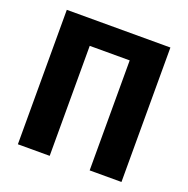

<svg xmlns="http://www.w3.org/2000/svg" viewBox="-124 -811 912 930"><g transform="rotate(20 332.0 -346.5)"><path d="M599 0H435V-567H229V0H65V-693H599Z"/></g></svg>

Font: Fira Sans BGR
Style: Bold
Weight: 700
Designer: bBox Type GmbH & Carrois Corporate GbR & Edenspiekermann AG
Foundry: bBox Type GmbH & Carrois Corporate GbR & Edenspiekermann AG
Version: Version 4.301